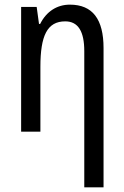

<svg xmlns="http://www.w3.org/2000/svg" viewBox="-20 -567 535 827"><path d="M343 240H426V-360C426 -484 379 -547 281 -547C226 -547 180 -518 153 -464H148L138 -537H71V0H154V-279C154 -413 183 -475 261 -475C317 -475 343 -431 343 -347Z"/></svg>

Font: Noto Sans Condensed
Style: Regular
Weight: 400
Width: 3
Designer: Monotype Design Team
Foundry: Monotype Imaging Inc.
Version: Version 2.013